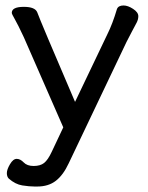

<svg xmlns="http://www.w3.org/2000/svg" viewBox="-20 -511 540 701"><path d="M116 170H106Q87 170 61.5 166Q36 162 12 141Q5 134 5 121Q5 108 16.5 88.5Q28 69 41 69Q54 69 66.5 82Q79 95 103 95Q127 95 141 84Q155 73 169 43L211 -46L67 -375Q45 -422 34 -441Q23 -460 23 -464Q23 -486 67 -486Q108 -486 116 -466Q127 -435 254 -139L372 -386Q391 -424 407 -478Q412 -491 431 -491Q447 -491 466 -478.5Q485 -466 485 -452Q485 -440 479 -428.5Q473 -417 462 -396.5Q451 -376 442 -358L231 85Q211 128 184 149Q157 170 116 170Z"/></svg>

Font: LXGW WenKai Lite
Style: Bold
Weight: 700
Designer: LXGW / Fontworks Inc.
Foundry: LXGW / Fontworks Inc.
Version: Version 1.330;April 28, 2024